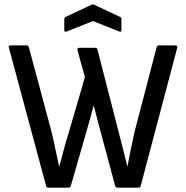

<svg xmlns="http://www.w3.org/2000/svg" viewBox="-20 -864 856 884"><path d="M202 0Q194 0 192 -9L21 -644Q17 -655 29 -655H103Q111 -655 113 -646L216 -262Q226 -222 234.5 -180.5Q243 -139 252 -98H253Q263 -134 272 -168.5Q281 -203 292 -238L371 -509L337 -632Q335 -638 338 -641Q341 -644 345 -644H419Q427 -644 429 -635L532 -234Q541 -199 549.5 -166Q558 -133 566 -98H567Q572 -125 577.5 -153Q583 -181 589 -208.5Q595 -236 601 -263L701 -646Q703 -655 711 -655H787Q798 -655 796 -644L628 -9Q626 0 618 0H522Q512 0 510 -9L447 -243Q438 -277 429 -310.5Q420 -344 412 -377H411Q402 -345 393 -311.5Q384 -278 374 -244L306 -8Q303 0 295 0ZM287 -719Q276 -715 276 -725V-776Q276 -783 282 -786L401 -842Q408 -845 414 -842L533 -786Q539 -784 539 -776V-725Q539 -715 529 -719L408 -767Z"/></svg>

Font: Sofia Sans Semi Condensed Medium
Style: Regular
Weight: 500
Designer: Botio Nikoltchev, Ani Petrova
Foundry: lettersoup
Version: Version 4.100